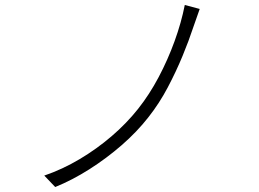

<svg xmlns="http://www.w3.org/2000/svg" viewBox="-20 -748 1040 772"><path d="M783 -712Q777 -696 770 -675Q763 -654 757 -638Q740 -586 714 -523Q688 -460 654.5 -396.5Q621 -333 577 -277Q531 -218 469.5 -164.5Q408 -111 339.5 -67.5Q271 -24 202 4L158 -42Q231 -67 300 -108Q369 -149 429 -200.5Q489 -252 535 -310Q581 -368 618 -438Q655 -508 682 -582.5Q709 -657 723 -728Z"/></svg>

Font: Noto Sans JP Thin Light
Style: Regular
Weight: 300
Version: Version 2.004-H2;hotconv 1.0.118;makeotfexe 2.5.65603